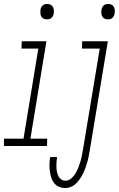

<svg xmlns="http://www.w3.org/2000/svg" viewBox="-62 -739 601 972"><path d="M175 -641Q167 -641 159 -644.5Q151 -648 147 -655.5Q143 -663 142.5 -672Q142 -681 143 -690Q144 -696 146.5 -701.5Q149 -707 154 -711.5Q159 -716 165 -717.5Q171 -719 177 -719Q186 -719 193.5 -715.5Q201 -712 205.5 -704.5Q210 -697 210.5 -688Q211 -679 210 -670Q209 -664 206 -658.5Q203 -653 198.5 -648.5Q194 -644 187.5 -642.5Q181 -641 175 -641ZM-42 0V-37H57L132 -493H47L48 -530H173L92 -37H177L176 0ZM484 -641Q475 -641 467.5 -644.5Q460 -648 456 -655.5Q452 -663 451 -672Q450 -681 452 -690Q453 -696 455.5 -701.5Q458 -707 463 -711.5Q468 -716 474 -717.5Q480 -719 486 -719Q495 -719 502.5 -715.5Q510 -712 514 -704.5Q518 -697 519 -688Q520 -679 518 -670Q517 -664 514.5 -658.5Q512 -653 507 -648.5Q502 -644 496 -642.5Q490 -641 484 -641ZM269 213Q251 213 235.5 206Q220 199 210.5 186Q201 173 196.5 157Q192 141 190 124.5Q188 108 188.5 90.5Q189 73 192 56H227Q225 68 224 80.5Q223 93 223.5 105.5Q224 118 226 129.5Q228 141 233 151.5Q238 162 247.5 169Q257 176 269 176Q285 176 298 165Q311 154 319.5 140Q328 126 334 111Q340 96 344.5 81Q349 66 352 50.5Q355 35 358 19L443 -493H353L354 -530H484L392 25Q389 40 386.5 54.5Q384 69 379.5 83.5Q375 98 370 112Q365 126 358.5 139.5Q352 153 343 166Q334 179 323 190Q312 201 297.5 207Q283 213 269 213Z"/></svg>

Font: Iosevka Curly XLtObl
Style: Regular
Weight: 200
Italic angle: -9°
Monospace: yes
Designer: Belleve Invis
Foundry: Belleve Invis
Version: Version 11.1.0; ttfautohint (v1.8.3)